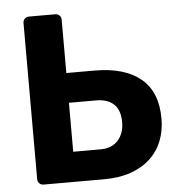

<svg xmlns="http://www.w3.org/2000/svg" viewBox="-51 -748 746 797"><g transform="rotate(-5 322.0 -350.0)"><path d="M99 0Q88 0 81 -7Q74 -14 74 -25V-675Q74 -686 81 -693Q88 -700 99 -700H208Q219 -700 226 -693Q233 -686 233 -675V-453H351Q475 -453 542.5 -397.5Q610 -342 610 -230Q610 -180 593.5 -138Q577 -96 544 -65Q511 -34 462.5 -17Q414 0 351 0ZM233 -125H346Q394 -125 420 -154Q446 -183 446 -230Q446 -280 420 -304.5Q394 -329 346 -329H233Z"/></g></svg>

Font: Fz Rubik SemBd
Style: Regular
Weight: 600
Designer: Hubert and Fischer
Foundry: Hubert and Fischer
Version: Vit hóa bi FontZin.com